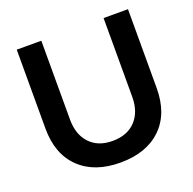

<svg xmlns="http://www.w3.org/2000/svg" viewBox="-128 -845 997 991"><g transform="rotate(-20 370.0 -349.5)"><path d="M676 -715V-282Q676 -141 594.5 -62.5Q513 16 370 16Q228 16 146.5 -62.5Q65 -141 65 -282V-715H200V-282Q200 -200 245 -151.5Q290 -103 370 -103Q451 -103 496.5 -151.5Q542 -200 542 -282V-715Z"/></g></svg>

Font: Wix Madefor Display
Style: Bold
Weight: 700
Designer: Dalton Maag Ltd
Foundry: Dalton Maag Ltd
Version: Version 3.100